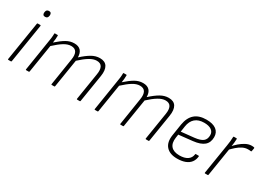

<svg xmlns="http://www.w3.org/2000/svg" viewBox="-10 -1322 2762 2002"><g transform="rotate(30 1371.0 -321.0)"><path d="M61 0Q55 0 56 -7L131 -475Q132 -482 139 -482H168Q176 -482 175 -475L100 -7Q99 0 92 0ZM169 -580Q152 -580 145 -589Q138 -598 139 -613L140 -621Q142 -637 150.5 -645.5Q159 -654 176 -654Q192 -654 199 -645Q206 -636 205 -621L204 -613Q202 -597 193.5 -588.5Q185 -580 169 -580Z M276 0Q270 0 271 -7L328 -367Q333 -394 336.5 -422.5Q340 -451 340 -476Q340 -482 345 -482H377Q382 -482 382 -476Q382 -456 380 -434Q378 -412 374 -389Q432 -441 478 -467.5Q524 -494 574 -494Q625 -494 651 -466Q677 -438 677 -385Q736 -439 784 -466.5Q832 -494 882 -494Q944 -494 969 -453.5Q994 -413 982 -337L929 -7Q928 0 922 0H891Q884 0 885 -7L937 -332Q947 -391 930 -422.5Q913 -454 867 -454Q827 -454 780 -425.5Q733 -397 676 -344L622 -7Q621 -3 619.5 -1.5Q618 0 615 0H584Q577 0 579 -7L630 -332Q640 -391 622.5 -422.5Q605 -454 559 -454Q518 -454 472.5 -426Q427 -398 369 -344L315 -7Q314 0 307 0Z M1104 0Q1098 0 1099 -7L1156 -367Q1161 -394 1164.5 -422.5Q1168 -451 1168 -476Q1168 -482 1173 -482H1205Q1210 -482 1210 -476Q1210 -456 1208 -434Q1206 -412 1202 -389Q1260 -441 1306 -467.5Q1352 -494 1402 -494Q1453 -494 1479 -466Q1505 -438 1505 -385Q1564 -439 1612 -466.5Q1660 -494 1710 -494Q1772 -494 1797 -453.5Q1822 -413 1810 -337L1757 -7Q1756 0 1750 0H1719Q1712 0 1713 -7L1765 -332Q1775 -391 1758 -422.5Q1741 -454 1695 -454Q1655 -454 1608 -425.5Q1561 -397 1504 -344L1450 -7Q1449 -3 1447.5 -1.5Q1446 0 1443 0H1412Q1405 0 1407 -7L1458 -332Q1468 -391 1450.5 -422.5Q1433 -454 1387 -454Q1346 -454 1300.5 -426Q1255 -398 1197 -344L1143 -7Q1142 0 1135 0Z M2099 12Q2010 12 1966.5 -37Q1923 -86 1937 -176L1959 -317Q1974 -406 2025 -450Q2076 -494 2164 -494Q2242 -494 2283 -463Q2324 -432 2324 -375Q2324 -310 2282.5 -274.5Q2241 -239 2152 -229L1986 -211L1980 -171Q1970 -102 2002 -65.5Q2034 -29 2104 -29Q2164 -29 2199.5 -52.5Q2235 -76 2241 -121Q2241 -127 2247 -127H2280Q2285 -127 2285 -121Q2281 -79 2258.5 -49Q2236 -19 2195.5 -3.5Q2155 12 2099 12ZM1993 -251 2147 -267Q2218 -275 2248 -299Q2278 -323 2278 -372Q2278 -411 2247 -432.5Q2216 -454 2160 -454Q2092 -454 2052.5 -419.5Q2013 -385 2003 -319Z M2430 0Q2424 0 2425 -7L2483 -368Q2488 -395 2490.5 -422.5Q2493 -450 2494 -476Q2494 -482 2501 -482H2531Q2537 -482 2537 -476Q2536 -455 2533.5 -429Q2531 -403 2526 -375L2524 -351L2469 -7Q2468 -3 2466.5 -1.5Q2465 0 2461 0ZM2510 -328 2517 -374Q2541 -403 2572.5 -430.5Q2604 -458 2639 -476Q2674 -494 2708 -494Q2729 -494 2738 -491Q2741 -490 2741.5 -488Q2742 -486 2742 -483Q2741 -474 2739 -463.5Q2737 -453 2735 -444Q2733 -437 2726 -440Q2721 -441 2713 -441.5Q2705 -442 2693 -442Q2661 -442 2629.5 -426.5Q2598 -411 2568 -384.5Q2538 -358 2510 -328Z"/></g></svg>

Font: Sofia Sans ExtraLight
Style: Italic
Weight: 250
Italic angle: -9°
Version: Version 4.100-B